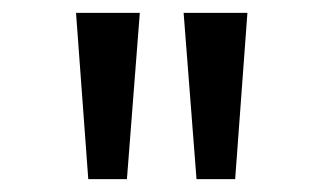

<svg xmlns="http://www.w3.org/2000/svg" viewBox="-20 -749 501 298"><path d="M117 -471H177L197 -729H98ZM285 -471H345L364 -729H265Z"/></svg>

Font: Noto Sans Gurmukhi UI Condensed
Style: Regular
Weight: 400
Width: 3
Designer: Jelle Bosma - Monotype Design Team
Foundry: Monotype Imaging Inc.
Version: Version 2.004